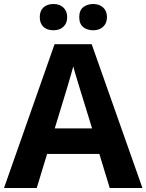

<svg xmlns="http://www.w3.org/2000/svg" viewBox="-20 -937 730 957"><path d="M439 -296.9Q351.1 -580.1 345.2 -606Q329.1 -543.5 252.9 -296.9ZM526.9 0 475.1 -169.9H214.8L163.1 0H0L252 -716.8H437L689.9 0ZM394.8 -802Q375 -817.9 375 -851.6Q375 -885.3 394.8 -901.1Q414.6 -917 445.1 -917Q475.6 -917 494.4 -899.4Q513.2 -881.8 513.2 -851.6Q513.2 -821.3 494.1 -803.7Q475.1 -786.1 444.8 -786.1Q414.6 -786.1 394.8 -802ZM196.5 -803.2Q178.2 -820.3 178.2 -851.6Q178.2 -882.8 196.5 -899.9Q214.8 -917 246.6 -917Q278.3 -917 296.6 -898.9Q314.9 -880.9 314.9 -851.3Q314.9 -821.8 296.4 -804Q277.8 -786.1 246.3 -786.1Q214.8 -786.1 196.5 -803.2Z"/></svg>

Font: NotoSans-Bold
Style: Bold
Weight: 700
Designer: Monotype Design team
Foundry: Monotype Imaging Inc.
Version: Version 1.04